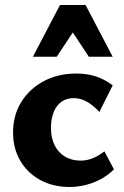

<svg xmlns="http://www.w3.org/2000/svg" viewBox="-20 -731 495 765"><path d="M258 14Q191 14 140 -14Q89 -42 60.5 -91Q32 -140 32 -203Q32 -272 65 -325Q98 -378 155 -408Q212 -438 284 -438Q328 -438 363.5 -426Q399 -414 429 -391L376 -285Q354 -309 328.5 -324.5Q303 -340 273 -340Q244 -340 223.5 -324.5Q203 -309 193 -282Q183 -255 183 -221Q183 -182 197.5 -152.5Q212 -123 239 -107Q266 -91 301 -91Q326 -91 349.5 -100.5Q373 -110 396 -128L434 -56Q405 -28 373.5 -13Q342 2 313 8Q284 14 258 14ZM334 -505 246 -638 219 -711H321L429 -505ZM111 -505 219 -711H321L295 -639L206 -505Z"/></svg>

Font: Ysabeau Office ExtraBold
Style: Regular
Weight: 800
Designer: Christian Thalmann (Catharsis Fonts)
Version: Version 2.001;gftools[0.9.30]; featfreeze: tnum,lnum,ss02